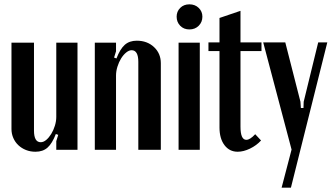

<svg xmlns="http://www.w3.org/2000/svg" viewBox="-20 -692 1545 887"><path d="M238 -73Q221 -29 199.5 -10Q178 9 144 9Q120 9 100 1Q80 -7 65 -21Q50 -35 41.5 -54.5Q33 -74 33 -96V-495H137V-89Q137 -35 168 -35Q181 -35 193.5 -45.5Q206 -56 216.5 -73Q227 -90 233.5 -111Q240 -132 240 -152V-495H338V0H240V-40L249 -69Z M518 -422Q535 -466 556.5 -485Q578 -504 612 -504Q660 -504 691.5 -474.5Q723 -445 723 -400V0H619V-406Q619 -460 588 -460Q576 -460 563 -449.5Q550 -439 539.5 -422Q529 -405 522.5 -384Q516 -363 516 -343V0H418V-495H516V-455L507 -426Z M796 -615Q796 -639 812.5 -655.5Q829 -672 855 -672Q881 -672 898 -655.5Q915 -639 915 -615Q915 -590 898 -573Q881 -556 855 -556Q829 -556 812.5 -573Q796 -590 796 -615ZM903 -495V0H805V-495Z M1078 9Q1040 9 1017 -21.5Q994 -52 994 -103V-456H943V-496H994V-609L1091 -642V-496H1188V-456H1091V-107Q1091 -46 1118 -46Q1135 -46 1159 -72L1186 -43Q1165 -20 1135 -5.5Q1105 9 1078 9Z M1298 -496 1368 -222 1370 -193H1382L1383 -222L1450 -496H1492L1324 175H1281L1327 -1L1196 -496Z"/></svg>

Font: Moniqa Paragraph
Style: Bold
Weight: 700
Designer: Rajesh Rajput
Foundry: Rajesh Rajput
Version: Version 1.000